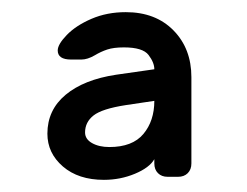

<svg xmlns="http://www.w3.org/2000/svg" viewBox="-20 -725 407 316"><path d="M234 -463Q226 -449 202 -439Q178 -429 151 -429Q109 -429 83.5 -451Q58 -473 58 -505Q58 -544 88 -569Q118 -594 171 -602L234 -611Q234 -622 224.5 -634.5Q215 -647 184 -647Q167 -647 156.5 -643.5Q146 -640 136 -634Q124 -627 114 -627H97Q75 -627 75 -642Q75 -652 90 -667.5Q105 -683 130.5 -694Q156 -705 187 -705Q236 -705 265.5 -675Q295 -645 295 -598V-456Q295 -446 289 -440Q283 -434 273 -434H256Q246 -434 240 -440Q234 -446 234 -456ZM187 -552Q148 -546 134 -535Q120 -524 120 -507Q120 -496 131.5 -489.5Q143 -483 160 -483Q198 -483 216 -504.5Q234 -526 234 -559Z"/></svg>

Font: Hezaedrus Light
Style: Regular
Weight: 300
Designer: Hubert & Fischer
Foundry: Hubert & Fischer
Version: Version 1.10;September 3, 2019;FontCreator 11.5.0.2425 64-bi